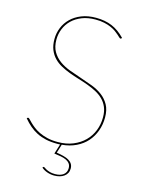

<svg xmlns="http://www.w3.org/2000/svg" viewBox="-130 -786 790 1043"><g transform="rotate(15 264.5 -264.5)"><path d="M440 -636Q438.5 -633 435 -633Q431.5 -633 426.5 -637.8Q421.5 -642.5 413.5 -649.8Q405.5 -657 393.8 -665.5Q382 -674 365.5 -681.2Q349 -688.5 327.5 -693.2Q306 -698 278 -698Q235 -698 201.8 -684.8Q168.5 -671.5 146 -649.5Q123.5 -627.5 111.8 -598.5Q100 -569.5 100 -538Q100 -497.5 115.8 -470.5Q131.5 -443.5 157 -425Q182.5 -406.5 215.5 -394.2Q248.5 -382 282.5 -370.8Q316.5 -359.5 349.5 -347Q382.5 -334.5 408 -315.2Q433.5 -296 449.2 -267.8Q465 -239.5 465 -197Q465 -157 452.2 -121.8Q439.5 -86.5 415.5 -59.2Q391.5 -32 356.2 -14.8Q321 2.5 276 6.5L261 55Q282.5 58.5 300 63Q317.5 67.5 330 74.8Q342.5 82 349.5 92.8Q356.5 103.5 356.5 119Q356.5 133.5 350.8 144.5Q345 155.5 334.5 163.2Q324 171 309.8 175Q295.5 179 278.5 179Q258 179 238 171.8Q218 164.5 206.5 153L208.5 151Q211.5 148 213.5 148Q215.5 148 220 151.5Q224.5 155 232.5 159Q240.5 163 252.2 166.5Q264 170 281.5 170Q311.5 170 328.5 156.8Q345.5 143.5 345.5 120Q345.5 104.5 338 94.5Q330.5 84.5 317.5 78.2Q304.5 72 287 68.8Q269.5 65.5 249.5 63L267 7.5Q263 7.5 258.5 7.8Q254 8 250 8Q214.5 8 186.5 1.8Q158.5 -4.5 135.2 -16.2Q112 -28 92.5 -44.8Q73 -61.5 55 -83L57 -85Q58.5 -86.5 59.5 -87.2Q60.5 -88 63 -88Q66 -88 71.8 -81.8Q77.5 -75.5 87.5 -65.8Q97.5 -56 111.5 -45Q125.5 -34 145.5 -24.2Q165.5 -14.5 191.2 -8.2Q217 -2 250 -2Q298.5 -2 336.2 -17.5Q374 -33 400.2 -59.2Q426.5 -85.5 440.2 -120.5Q454 -155.5 454 -195Q454 -228 443.8 -252Q433.5 -276 416 -293.2Q398.5 -310.5 375.2 -322.8Q352 -335 325.5 -344.8Q299 -354.5 271.5 -362.8Q244 -371 217.5 -381Q191 -391 167.8 -403.8Q144.5 -416.5 127 -434.8Q109.5 -453 99.2 -478.2Q89 -503.5 89 -538Q89 -571.5 101.5 -602.2Q114 -633 138 -656.5Q162 -680 197.2 -694Q232.5 -708 278 -708Q329 -708 368.2 -691.5Q407.5 -675 442 -639Z"/></g></svg>

Font: Lato 2
Style: Regular
Weight: 100
Designer: Lukasz Dziedzic with Adam Twardoch and Botio Nikoltchev
Foundry: tyPoland Lukasz Dziedzic
Version: Version 2.015; 2015-08-06; http://www.latofonts.com/